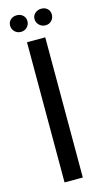

<svg xmlns="http://www.w3.org/2000/svg" viewBox="-113 -745 417 782"><g transform="rotate(-15 95.5 -354.0)"><path d="M57 0V-591H134V0ZM45 -638Q29 -638 18.5 -648.5Q8 -659 8 -674Q8 -689 18.5 -698.5Q29 -708 45 -708Q60 -708 70.5 -698.5Q81 -689 81 -674Q81 -659 70.5 -648.5Q60 -638 45 -638ZM148 -638Q133 -638 122 -648.5Q111 -659 111 -674Q111 -689 122 -698.5Q133 -708 148 -708Q164 -708 174 -698.5Q184 -689 184 -674Q184 -659 174 -648.5Q164 -638 148 -638Z"/></g></svg>

Font: Alumni Sans Thin Medium
Style: Regular
Weight: 500
Version: Version 1.018